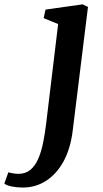

<svg xmlns="http://www.w3.org/2000/svg" viewBox="-140 -586 464 862"><path d="M186.5 0Q176.5 82 145 139Q113.5 196 66.5 226Q19.5 256 -37.5 256Q-64 256 -87.5 251.2Q-111 246.5 -120.5 238L-102.5 187.5Q-95 190 -81.8 192.2Q-68.5 194.5 -58 194.5Q-25.5 194.5 -4 176.8Q17.5 159 31.2 127.8Q45 96.5 53.2 56.2Q61.5 16 67 -29.5L121 -478L56 -504.5L64.5 -543L231 -566.5L255 -555Z"/></svg>

Font: Merriweather 20pt SemiBold
Style: Italic
Weight: 600
Italic angle: -7.8°
Version: Version 2.101